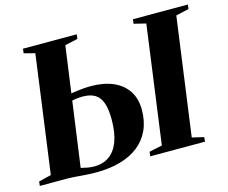

<svg xmlns="http://www.w3.org/2000/svg" viewBox="-116 -888 1239 1042"><g transform="rotate(-15 503.5 -367.0)"><path d="M302.5 8.5Q274 8.5 244.8 6.5Q215.5 4.5 187.8 2.2Q160 0 135 0H-12.5L-9.5 -24.5L60.5 -41.5L150.5 -702L89 -718L92 -743H394L391 -718L319 -702L227 -37Q245 -32.5 263.8 -29Q282.5 -25.5 301 -25.5Q350 -25.5 385 -50Q420 -74.5 438.8 -124Q457.5 -173.5 457.5 -248Q457.5 -306 445 -341.2Q432.5 -376.5 406 -392.5Q379.5 -408.5 337 -408.5Q317.5 -408.5 299 -405.8Q280.5 -403 266 -400L267 -437Q279.5 -440.5 300.2 -443.8Q321 -447 346 -449.2Q371 -451.5 395.5 -451.5Q466.5 -451.5 519 -429Q571.5 -406.5 600.5 -363Q629.5 -319.5 629.5 -256.5Q629.5 -192.5 607 -143Q584.5 -93.5 542 -59.8Q499.5 -26 439 -8.8Q378.5 8.5 302.5 8.5ZM608 0 611 -25 684 -40.5 774 -702 706.5 -718.5 710 -743H1018.5L1015.5 -718.5L942.5 -702L852 -40.5L918 -25L915.5 0Z"/></g></svg>

Font: Merriweather 120pt ExtraBold
Style: Italic
Weight: 800
Italic angle: -7.8°
Version: Version 2.101